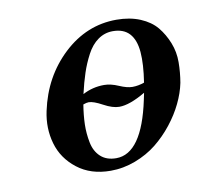

<svg xmlns="http://www.w3.org/2000/svg" viewBox="-58 -510 671 590"><g transform="rotate(-10 277.0 -215.0)"><path d="M80.1 -203.1Q102.1 -306.6 174.3 -374.3Q246.6 -441.9 339.8 -441.9Q381.3 -441.9 413.6 -428.5Q445.8 -415 464.4 -392.6Q482.9 -370.1 494.4 -341.1Q505.9 -312 505.6 -280.3Q505.4 -248.5 500 -216.8Q493.7 -186 478.5 -154.5Q463.4 -123 439.7 -93Q416 -63 387 -39.8Q357.9 -16.6 320.1 -2.2Q282.2 12.2 242.7 12.2Q180.7 12.2 138.7 -20.5Q96.7 -53.2 82.8 -101.8Q68.8 -150.4 80.1 -203.1ZM390.1 -236.8Q398.9 -293 395.8 -331.3Q392.6 -369.6 374.5 -389.4Q356.4 -409.2 322.8 -409.2Q297.4 -409.2 276.6 -394.5Q255.9 -379.9 241.7 -353Q227.5 -326.2 218.3 -298.3Q209 -270.5 200.7 -234.4Q231.9 -251 267.6 -251Q288.1 -251 312.3 -240.5Q336.4 -230 353 -230Q371.1 -230 390.1 -236.8ZM194.8 -203.1Q189.5 -170.4 188.7 -141.8Q188 -113.3 193.6 -85Q199.2 -56.6 217.5 -39.8Q235.8 -22.9 266.1 -22.9Q346.2 -22.9 380.4 -185.1Q381.8 -192.4 384.8 -206.1Q335 -176.8 302.7 -176.8Q282.2 -176.8 254.4 -191.9Q226.6 -207 211.9 -207Q205.6 -207 194.8 -203.1Z"/></g></svg>

Font: Linux Libertine Slanted
Style: Semibold Slanted
Weight: 600
Designer: Philipp H. Poll
Foundry: Philipp H. Poll
Version: Version 5.1.1